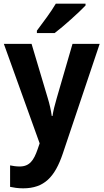

<svg xmlns="http://www.w3.org/2000/svg" viewBox="-20 -786 564 1046"><path d="M446 -756V-766H284C258 -721 213 -662 181 -619V-606H278C328 -644 411 -719 446 -756ZM1 -547 196 -5 185 27C164 88 141 121 87 121C68 121 49 118 35 115V232C54 236 77 240 106 240C221 240 279 178 322 51L523 -547H375L289 -251C279 -217 270 -182 266 -154H262C258 -184 250 -220 240 -252L152 -547Z"/></svg>

Font: Noto Sans Myanmar UI SemiCondensed
Style: Bold
Weight: 700
Width: 4
Designer: Monotype Design Team
Foundry: Monotype Imaging Inc.
Version: Version 2.103